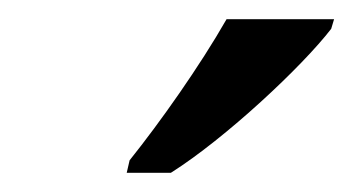

<svg xmlns="http://www.w3.org/2000/svg" viewBox="-20 -786 368 200"><path d="M112 -606H158C215 -642 295 -717 325 -756L328 -766H216C188 -717 147 -659 115 -619Z"/></svg>

Font: Noto Serif Condensed Medium
Style: Italic
Weight: 500
Width: 3
Italic angle: -12°
Designer: Monotype Design Team
Foundry: Monotype Imaging Inc.
Version: Version 2.013